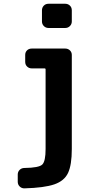

<svg xmlns="http://www.w3.org/2000/svg" viewBox="-20 -780 540 1030"><path d="M330.1 -759.8Q344.7 -759.8 355 -750Q365.2 -740.2 365.2 -724.6V-665Q365.2 -650.4 355 -640.1Q344.7 -629.9 330.1 -629.9H240.2Q225.6 -629.9 215.3 -640.1Q205.1 -650.4 205.1 -665V-724.6Q205.1 -739.3 214.8 -749.5Q224.6 -759.8 240.2 -759.8ZM330.1 -519.5Q344.7 -519.5 355 -509.8Q365.2 -500 365.2 -485.4V19.5Q365.2 104.5 345.2 147.5Q325.2 190.4 271.5 209Q217.8 227.5 110.4 230.5Q95.7 230.5 85.4 220.2Q75.2 210 75.2 195.3V156.2Q75.2 141.6 85.4 131.3Q95.7 121.1 111.3 121.1Q189.5 120.1 207 102.5Q224.6 85 224.6 19.5V-408.2Q224.6 -413.1 219.7 -413.1H150.4Q135.7 -413.1 125.5 -422.9Q115.2 -432.6 115.2 -448.2V-485.4Q115.2 -500 125 -509.8Q134.8 -519.5 150.4 -519.5Z"/></svg>

Font: Rounded-L Mgen+ 1m bold
Style: Bold
Weight: 700
Designer: [Source Han Sans]
Ryoko NISHIZUKA  (kana & ideographs); Paul D. Hunt (Latin, Greek & Cyrillic); Wenlong ZHANG  (bopomofo
Version: Version 1.059.20150602